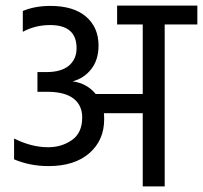

<svg xmlns="http://www.w3.org/2000/svg" viewBox="-20 -662 721 682"><path d="M681 -642V-575H565V0H487V-260H349Q350 -253 350 -238Q350 -164 297.5 -118Q245 -72 152 -72Q87 -72 30 -96V-170Q92 -139 151 -139Q199 -139 235.5 -164.5Q272 -190 272 -245Q272 -288 241 -312Q210 -336 147 -336H113V-406H145Q198 -406 225 -429Q252 -452 252 -491Q252 -573 158 -573Q105 -573 61 -549V-623Q104 -641 159 -641Q241 -641 285.5 -603Q330 -565 330 -500Q330 -450 304.5 -417Q279 -384 238 -373Q289 -366 320 -328H487V-575H396V-642Z"/></svg>

Font: Hind
Style: Regular
Weight: 400
Designer: Manushi Parikh, Satya Rajpurohit
Foundry: Indian Type Foundry
Version: Version 2.000;PS 1.0;hotconv 1.0.79;makeotf.lib2.5.61930